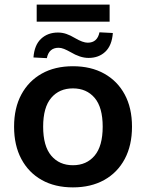

<svg xmlns="http://www.w3.org/2000/svg" viewBox="-20 -802 632 832"><path d="M296 10Q218 10 161 -22Q104 -54 72.5 -113Q41 -172 41 -253Q41 -334 72.5 -392.5Q104 -451 161 -483Q218 -515 296 -515Q374 -515 431.5 -483Q489 -451 520.5 -392.5Q552 -334 552 -253Q552 -172 520.5 -113Q489 -54 431.5 -22Q374 10 296 10ZM296 -86Q355 -86 390 -127.5Q425 -169 425 -253Q425 -337 390 -378Q355 -419 296 -419Q237 -419 202 -378Q167 -337 167 -253Q167 -169 202 -127.5Q237 -86 296 -86ZM139 -708V-782H455V-708ZM183 -550 125 -553Q129 -607 158 -634Q187 -661 231 -661Q250 -661 267.5 -655Q285 -649 305 -637Q339 -617 360 -617Q402 -617 411 -662L469 -659Q465 -605 436.5 -578Q408 -551 364 -551Q345 -551 325.5 -557.5Q306 -564 286 -576Q270 -585 257.5 -590Q245 -595 234 -595Q192 -595 183 -550Z"/></svg>

Font: MulishBold
Style: Bold
Weight: 700
Designer: Vernon Adams
Foundry: Vernon Adams
Version: Version 3.602; ttfautohint (v1.8.3)